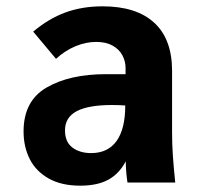

<svg xmlns="http://www.w3.org/2000/svg" viewBox="-20 -577 640 607"><path d="M54.5 -161.5Q54.5 -258 127.2 -300.2Q200 -342.5 314.5 -342.5H377V-362Q377 -383 367 -402Q357 -421 336 -432.8Q315 -444.5 284 -444.5Q251.5 -444.5 218.5 -430.8Q185.5 -417 157 -391L85 -477Q133.5 -518 186.5 -537.5Q239.5 -557 304.5 -557Q411 -557 467.5 -505.2Q524 -453.5 524 -353V-159.5Q524 -121.5 526.5 -85Q529 -48.5 534 0H383Q378 -32.5 377.5 -67Q357.5 -28.5 323 -9.2Q288.5 10 233.5 10Q174 10 133.8 -12.8Q93.5 -35.5 74 -74.2Q54.5 -113 54.5 -161.5ZM376 -243.5Q357.5 -245 334 -245Q259.5 -245 222.5 -225.5Q185.5 -206 185.5 -165Q185.5 -128 209 -110.5Q232.5 -93 268 -93Q321 -93 348.5 -131.2Q376 -169.5 376 -243.5Z"/></svg>

Font: JuliaMono ExtraBold
Style: Regular
Weight: 800
Monospace: yes
Designer: cormullion
Foundry: corm
Version: Version 0.055; ttfautohint (v1.8.4)